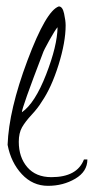

<svg xmlns="http://www.w3.org/2000/svg" viewBox="-20 -569 295 604"><path d="M3.9 -113.3Q7.8 -222.7 66.4 -378.9Q125 -535.2 165 -548.8Q176.8 -548.8 181.6 -526.4Q186.5 -503.9 186.5 -489.3Q186.5 -436.5 164.1 -364.7Q141.6 -293 111.3 -249Q99.6 -229.5 79.6 -208Q59.6 -186.5 49.3 -168.5Q39.1 -150.4 39.1 -123Q39.1 -74.2 65.9 -43Q92.8 -11.7 141.6 -11.7Q222.7 -11.7 244.1 -67.4H254.9Q254.9 -29.3 216.8 -6.8Q178.7 15.6 130.9 15.6Q83 15.6 48.8 -21Q14.6 -57.6 3.9 -113.3ZM161.1 -483.4Q153.3 -474.6 135.3 -442.4Q117.2 -410.2 114.3 -400.4Q48.8 -229.5 48.8 -215.8Q89.8 -244.1 125 -334.5Q160.2 -424.8 161.1 -483.4Z"/></svg>

Font: Dawning of a New Day
Style: Regular
Weight: 400
Designer: Kimberly Geswein
Foundry: Kimberly Geswein
Version: Version 1.002 2010